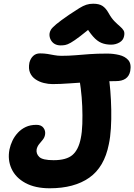

<svg xmlns="http://www.w3.org/2000/svg" viewBox="-20 -1000 722 1032"><path d="M247 12Q169 12 116.5 -16.5Q64 -45 42 -93Q20 -141 31 -197Q36 -221 47 -244Q58 -267 76 -286.5Q94 -306 118.5 -317.5Q143 -329 176 -329Q202 -329 214 -312.5Q226 -296 222 -275Q219 -260 209.5 -248.5Q200 -237 190.5 -225.5Q181 -214 177 -198Q173 -174 191 -156.5Q209 -139 268 -139Q337 -139 369.5 -167Q402 -195 414 -256Q421 -289 422.5 -334Q424 -379 422 -428.5Q420 -478 414 -525Q408 -572 401 -609Q397 -636 413.5 -656Q430 -676 454 -676Q504 -675 529.5 -658.5Q555 -642 563 -597Q569 -561 573 -512Q577 -463 578 -410.5Q579 -358 576 -310Q573 -262 565 -225Q541 -102 460 -45Q379 12 247 12ZM262 -548Q240 -548 215.5 -554Q191 -560 171 -573.5Q151 -587 141.5 -609Q132 -631 138 -663Q144 -686 158.5 -699.5Q173 -713 195 -713Q217 -713 235.5 -710Q254 -707 272 -703.5Q290 -700 310 -700Q350 -700 385 -703Q420 -706 460.5 -709Q501 -712 556 -712Q589 -712 620.5 -704.5Q652 -697 669.5 -677Q687 -657 680 -618Q669 -564 603 -564Q538 -564 474.5 -560Q411 -556 356.5 -552Q302 -548 262 -548ZM306 -756Q287 -756 273.5 -764Q260 -772 252.5 -786.5Q245 -801 246 -818Q247 -829 253.5 -840Q260 -851 282 -869.5Q304 -888 352 -921Q385 -943 406 -956Q427 -969 444 -974.5Q461 -980 481 -980Q513 -980 531 -968Q549 -956 563 -931Q579 -902 595.5 -885.5Q612 -869 625 -858Q638 -847 644.5 -836Q651 -825 647 -806Q643 -784 622.5 -772Q602 -760 577 -760Q548 -760 525 -769.5Q502 -779 480 -804Q458 -829 432 -873L493 -872Q442 -829 410.5 -805Q379 -781 360.5 -770.5Q342 -760 330 -758Q318 -756 306 -756Z"/></svg>

Font: Shantell Sans
Style: Bold Italic
Weight: 700
Italic angle: -11°
Designer: Stephen Nixon, Anya Danilova, Shantell Martin
Foundry: Arrow Type
Version: Version 1.011;[c5ecc13dd]